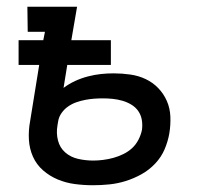

<svg xmlns="http://www.w3.org/2000/svg" viewBox="-20 -540 640 568"><path d="M255 8Q228 8 201.5 4.5Q175 1 151 -9Q127 -19 107.5 -36Q88 -53 77.5 -76.5Q67 -100 65.5 -127Q64 -154 69 -181L96 -348H35V-421H108L113 -446H62L61 -520H208L191 -421H308V-348H179L168 -280Q184 -292 202.5 -300.5Q221 -309 240.5 -314Q260 -319 278.5 -321Q297 -323 316 -323Q341 -323 365.5 -319.5Q390 -316 411 -306Q432 -296 448 -279.5Q464 -263 473.5 -241.5Q483 -220 484 -195Q485 -170 481 -146Q477 -122 467 -98.5Q457 -75 439 -56Q421 -37 398.5 -24.5Q376 -12 352 -4.5Q328 3 303.5 5.5Q279 8 255 8ZM256 -65Q270 -65 285.5 -67Q301 -69 315.5 -73Q330 -77 344.5 -84Q359 -91 370.5 -101.5Q382 -112 389.5 -126.5Q397 -141 400 -156Q402 -171 399.5 -185.5Q397 -200 389 -211.5Q381 -223 368.5 -230.5Q356 -238 342 -242Q328 -246 313.5 -247.5Q299 -249 284 -249Q271 -249 258 -248Q245 -247 232 -244.5Q219 -242 206 -237.5Q193 -233 181.5 -225Q170 -217 162 -205.5Q154 -194 152 -181L150 -169Q146 -146 151.5 -124.5Q157 -103 173 -89Q189 -75 211 -70Q233 -65 256 -65Z"/></svg>

Font: Iosevka Etoile
Style: Italic
Weight: 400
Italic angle: -9°
Designer: Belleve Invis
Foundry: Belleve Invis
Version: Version 22.1.2; ttfautohint (v1.8.4)